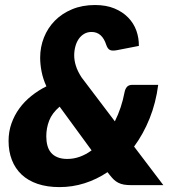

<svg xmlns="http://www.w3.org/2000/svg" viewBox="-20 -756 718 784"><path d="M368 -735.5Q413.5 -735.5 447.2 -721.5Q481 -707.5 503.5 -684.2Q526 -661 536.8 -631Q547.5 -601 547 -568.5L457 -551Q438 -547.5 428.8 -552Q419.5 -556.5 414 -572.5Q397 -625.5 354 -625.5Q337 -625.5 323.8 -617.8Q310.5 -610 301.5 -597Q292.5 -584 287.8 -566.5Q283 -549 283 -529.5Q283 -509.5 289.8 -487.5Q296.5 -465.5 313 -440L449 -260.5Q476.5 -315.5 488.5 -379Q491 -392.5 498.2 -401Q505.5 -409.5 520 -409.5H626Q616.5 -336 591 -272.5Q565.5 -209 527.5 -157.5L647 0H517Q499 0 486.2 -2.2Q473.5 -4.5 463.5 -9.5Q453.5 -14.5 445.2 -22.2Q437 -30 428 -41.5L419 -53Q375 -23.5 325.5 -7.8Q276 8 223 8Q172.5 8 133.5 -5.2Q94.5 -18.5 68.2 -43.2Q42 -68 28.5 -102.8Q15 -137.5 15 -180.5Q15 -218.5 26.8 -251.8Q38.5 -285 59 -313.2Q79.5 -341.5 108 -364.2Q136.5 -387 169.5 -403.5Q155.5 -434 149.8 -463.8Q144 -493.5 144 -520.5Q144 -564 159.5 -603Q175 -642 204 -671.5Q233 -701 274.5 -718.2Q316 -735.5 368 -735.5ZM255 -107Q281 -107 306 -116Q331 -125 354 -142L223.5 -320.5Q192.5 -294 180.8 -263.5Q169 -233 169 -199.5Q169 -179 173.5 -162Q178 -145 188.2 -132.8Q198.5 -120.5 215 -113.8Q231.5 -107 255 -107Z"/></svg>

Font: Lato Black
Style: Italic
Weight: 900
Italic angle: -7°
Designer: Lukasz Dziedzic
Foundry: tyPoland Lukasz Dziedzic
Version: Version 2.007; 2014-02-27